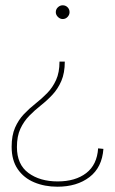

<svg xmlns="http://www.w3.org/2000/svg" viewBox="-20 -543 435 726"><path d="M371 20Q366 90 318.5 126.5Q271 163 197 163Q149 163 109.5 146.5Q70 130 47 96.5Q24 63 24 12Q24 -31 37 -60.5Q50 -90 70.5 -111.5Q91 -133 114.5 -151.5Q138 -170 158.5 -191Q179 -212 192 -240.5Q205 -269 205 -310H225Q225 -267 212 -237Q199 -207 178.5 -185Q158 -163 134.5 -144.5Q111 -126 90.5 -105Q70 -84 57 -56Q44 -28 44 13Q44 79 87.5 111Q131 143 198 143Q265 143 306 111.5Q347 80 351 18ZM217 -471Q207 -471 199 -479Q191 -487 191 -497Q191 -508 199 -515.5Q207 -523 217 -523Q228 -523 235.5 -515.5Q243 -508 243 -497Q243 -487 235.5 -479Q228 -471 217 -471Z"/></svg>

Font: Alexandria Thin
Style: Regular
Weight: 250
Designer: Mohamed Gaber
Foundry: Kief Type Foundry
Version: Version 5.100